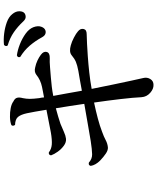

<svg xmlns="http://www.w3.org/2000/svg" viewBox="74 -896 851 1040"><g transform="rotate(-90 500.0 -376.5)"><path d="M560 29Q538 30 516.5 11Q495 -8 493 -36Q491 -80 483 -148.5Q475 -217 464 -293Q417 -283 377.5 -272.5Q338 -262 307 -250Q279 -240 260.5 -230Q242 -220 221 -218Q206 -217 188 -229Q170 -241 150 -260Q125 -285 121 -311Q124 -325 139 -321Q159 -303 184 -303.5Q209 -304 255 -311Q287 -316 342.5 -326Q398 -336 457 -346Q451 -387 445 -425.5Q439 -464 433 -500Q409 -494 388.5 -487.5Q368 -481 349 -475Q324 -465 304.5 -456Q285 -447 268 -445Q249 -443 230.5 -456.5Q212 -470 198 -489.5Q184 -509 178 -526Q180 -540 194 -538Q212 -524 236.5 -522Q261 -520 302 -527L425 -551Q419 -586 414.5 -613Q410 -640 406 -657Q399 -689 386.5 -704.5Q374 -720 343 -721Q339 -726 338.5 -731.5Q338 -737 342 -741Q361 -748 386 -748.5Q411 -749 434 -744.5Q457 -740 470 -730Q487 -722 490 -709.5Q493 -697 488 -679Q484 -660 484 -641Q484 -622 488 -590Q490 -584 490.5 -577.5Q491 -571 492 -564Q509 -567 524 -570Q539 -573 549 -575Q587 -583 615 -606Q631 -618 654 -612Q674 -608 692 -599.5Q710 -591 723 -581Q743 -566 738 -549Q733 -532 704 -533Q686 -534 655.5 -531.5Q625 -529 600 -527Q575 -525 550 -522Q525 -519 500 -514Q506 -480 513.5 -440.5Q521 -401 528 -359Q560 -365 588 -370Q616 -375 635 -378Q667 -384 684.5 -391.5Q702 -399 721 -415Q739 -429 774 -419Q793 -414 816 -402Q839 -390 850 -380Q866 -367 862.5 -350Q859 -333 835 -333Q816 -333 781 -331Q746 -329 716 -327Q673 -324 627.5 -319Q582 -314 538 -306Q550 -246 561.5 -190.5Q573 -135 582.5 -91.5Q592 -48 597 -26Q602 -6 591.5 11.5Q581 29 560 29ZM856 -557Q846 -553 835.5 -557Q825 -561 817 -576Q798 -611 772.5 -641Q747 -671 711 -693Q706 -707 720 -711Q749 -707 780.5 -694.5Q812 -682 837.5 -663.5Q863 -645 872 -622Q881 -598 875 -580Q869 -562 856 -557ZM947 -669Q938 -663 926.5 -663.5Q915 -664 903 -677Q876 -706 845 -727.5Q814 -749 773 -761Q769 -766 770.5 -772Q772 -778 777 -781Q805 -784 837.5 -780Q870 -776 899 -765.5Q928 -755 943 -736Q959 -717 958.5 -697Q958 -677 947 -669Z"/></g></svg>

Font: Zen Old Mincho SemiBold
Style: Regular
Weight: 600
Version: Version 1.500